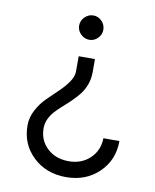

<svg xmlns="http://www.w3.org/2000/svg" viewBox="-85 -579 723 896"><g transform="rotate(10 276.0 -131.5)"><path d="M285.2 -514.2Q308.1 -514.2 325 -497.1Q341.8 -480 341.8 -456.1Q341.8 -433.1 325 -416Q308.1 -398.9 285.2 -398.9Q262.2 -398.9 244.6 -416Q227.1 -433.1 227.1 -456.1Q227.1 -480 244.4 -497.1Q261.7 -514.2 285.2 -514.2ZM327.1 -252.9Q327.1 -221.7 317.1 -194.3Q307.1 -167 291.3 -146.7Q275.4 -126.5 256.3 -107.9Q237.3 -89.4 218 -72.5Q198.7 -55.7 182.9 -38.6Q167 -21.5 157 -0.5Q147 20.5 147 43.9Q147 101.6 186.8 138.7Q226.6 175.8 289.1 175.8Q349.1 175.8 388.9 138.2Q428.7 100.6 430.2 42H505.9Q505.9 132.3 444.3 191.7Q382.8 251 289.1 251Q194.8 251 132.8 192.1Q70.8 133.3 70.8 43.9Q70.8 6.3 89.4 -28.6Q107.9 -63.5 134.3 -89.8Q160.6 -116.2 186.8 -140.6Q212.9 -165 231.4 -191.7Q250 -218.3 250 -244.1V-314.9H327.1Z"/></g></svg>

Font: Oakes Grotesk
Style: Italic
Weight: 400
Italic angle: -8°
Designer: Samuel Oakes
Foundry: Samuel Oakes
Version: Version 1.000;PS 001.000;hotconv 1.0.88;makeotf.lib2.5.64775